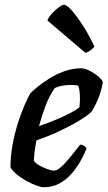

<svg xmlns="http://www.w3.org/2000/svg" viewBox="-20 -787 452 807"><path d="M164 0Q153 0 133.5 -7Q114 -14 92 -26Q70 -38 51.5 -53Q33 -68 24 -84Q24 -129 32.5 -176.5Q41 -224 54.5 -267Q68 -310 82.5 -343.5Q97 -377 107 -394Q117 -405 138.5 -422.5Q160 -440 189 -458Q218 -476 252 -488Q286 -500 321 -500Q337 -500 358 -489Q379 -478 395 -464Q411 -450 412 -441Q409 -420 401.5 -396.5Q394 -373 384 -352.5Q374 -332 365 -318Q347 -300 309 -277.5Q271 -255 224.5 -233.5Q178 -212 133 -197Q127 -164 125 -145.5Q123 -127 122 -112Q128 -102 144 -92.5Q160 -83 178 -76.5Q196 -70 207 -70Q216 -70 226.5 -77Q237 -84 250.5 -98.5Q264 -113 280.5 -133Q297 -153 317 -179Q326 -179 334 -173.5Q342 -168 344 -163Q334 -138 318 -109.5Q302 -81 280 -56Q258 -31 229 -15.5Q200 0 164 0ZM144 -257Q179 -269 210.5 -282Q242 -295 269 -308.5Q296 -322 314 -336Q315 -346 315.5 -355.5Q316 -365 316 -374Q316 -389 314.5 -402.5Q313 -416 309 -427Q301 -429 293 -429.5Q285 -430 276 -430Q260 -430 243 -427Q226 -424 210 -417Q187 -384 171 -341Q155 -298 144 -257ZM339 -565 179 -701Q186 -717 200 -732Q214 -747 228 -757Q242 -767 249 -767Q260 -767 280 -745Q300 -723 326 -683.5Q352 -644 377 -591Q372 -585 361.5 -576.5Q351 -568 339 -565Z"/></svg>

Font: Texturina Medium 12pt SemiBold
Style: Italic
Weight: 600
Italic angle: -11°
Version: Version 1.002